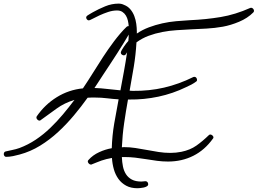

<svg xmlns="http://www.w3.org/2000/svg" viewBox="-165 -835 1395 1040"><path d="M1210.9 -776.4Q1210.9 -771.5 1207 -767.6Q1175.8 -736.3 1130.4 -717.3Q1085 -698.2 1042 -690.4Q998 -682.6 953.6 -680.2Q909.2 -677.7 865.2 -675.8Q829.1 -673.8 790.5 -671.4Q752 -668.9 713.9 -661.6Q675.8 -654.3 640.1 -641.1Q604.5 -627.9 574.2 -605.5Q570.3 -538.1 559.6 -473.1Q548.8 -408.2 537.1 -343.8L554.7 -342.8Q643.6 -341.8 723.6 -360.4Q803.7 -378.9 882.8 -418Q884.8 -418.9 887.7 -418.9Q894.5 -418.9 898.4 -413.6Q902.3 -408.2 902.3 -402.3Q902.3 -395.5 896.5 -392.6Q884.8 -383.8 871.1 -376.5Q857.4 -369.1 843.8 -363.3Q771.5 -328.1 693.4 -311.5Q615.2 -294.9 536.1 -295.9H528.3Q516.6 -231.4 507.3 -167Q498 -102.5 495.1 -37.1L505.9 -38.1Q538.1 -38.1 569.3 -33.2Q600.6 -28.3 631.8 -22.5Q663.1 -16.6 694.3 -11.7Q725.6 -6.8 757.8 -6.8Q788.1 -6.8 817.4 -12.7Q865.2 -22.5 898.9 -46.4Q932.6 -70.3 966.8 -103.5Q969.7 -106.4 974.6 -106.4Q979.5 -106.4 985.4 -101.6Q991.2 -96.7 991.2 -90.8Q991.2 -86.9 988.3 -84Q944.3 -22.5 882.3 8.8Q820.3 40 745.1 40Q714.8 40 685.5 36.1Q656.2 32.2 627 27.3Q597.7 22.5 567.9 19Q538.1 15.6 508.8 15.6H495.1Q496.1 43 501 66.9Q505.9 90.8 517.6 108.9Q529.3 127 549.3 137.7Q569.3 148.4 600.6 148.4Q606.4 148.4 611.8 147.5Q617.2 146.5 622.1 146.5Q629.9 146.5 633.8 151.4Q637.7 156.2 637.7 163.1Q637.7 169.9 630.4 174.3Q623 178.7 613.8 180.7Q604.5 182.6 594.7 183.6Q585 184.6 580.1 184.6Q543.9 184.6 518.6 170.9Q493.2 157.2 476.6 134.3Q460 111.3 451.7 82Q443.4 52.7 441.4 20.5Q424.8 23.4 411.1 26.9Q397.5 30.3 384.8 34.7Q372.1 39.1 359.4 44.4Q346.7 49.8 331.1 55.7Q330.1 55.7 330.1 56.2Q330.1 56.6 329.1 56.6H328.1Q321.3 56.6 315.9 50.8Q310.5 44.9 310.5 39.1Q310.5 35.2 314.5 31.2Q337.9 4.9 372.1 -10.7Q406.2 -26.4 440.4 -32.2Q442.4 -99.6 453.6 -165.5Q464.8 -231.4 477.5 -296.9Q446.3 -298.8 414.6 -302.7Q382.8 -306.6 350.6 -306.6Q339.8 -306.6 330.1 -306.6Q320.3 -306.6 309.6 -305.7Q275.4 -257.8 235.4 -210Q195.3 -162.1 149.9 -120.1Q104.5 -78.1 52.2 -45.9Q0 -13.7 -58.6 2Q-75.2 6.8 -94.7 10.7Q-114.3 14.6 -131.8 14.6Q-137.7 14.6 -141.1 9.8Q-144.5 4.9 -144.5 0Q-144.5 -11.7 -134.8 -14.6Q-115.2 -19.5 -97.2 -22.9Q-79.1 -26.4 -59.6 -33.2Q-12.7 -50.8 28.8 -78.6Q70.3 -106.4 106.9 -141.6Q143.6 -176.8 176.3 -215.8Q209 -254.9 238.3 -293.9Q183.6 -277.3 142.1 -247.1Q100.6 -216.8 55.7 -184.6Q52.7 -181.6 48.8 -181.6Q43 -181.6 37.6 -187Q32.2 -192.4 32.2 -198.2Q32.2 -201.2 34.2 -205.1Q78.1 -268.6 142.6 -308.6Q207 -348.6 284.2 -356.4Q312.5 -398.4 338.9 -440.9Q365.2 -483.4 392.6 -525.4Q405.3 -544.9 420.9 -567.4Q436.5 -589.8 453.1 -611.8Q469.7 -633.8 487.3 -654.3Q504.9 -674.8 521.5 -690.4Q525.4 -693.4 530.3 -693.4H532.2Q531.2 -708 527.8 -723.1Q524.4 -738.3 517.1 -750.5Q509.8 -762.7 498 -770.5Q486.3 -778.3 468.8 -778.3Q445.3 -778.3 420.4 -770Q395.5 -761.7 373.5 -751.5Q351.6 -741.2 335.9 -732.9Q320.3 -724.6 316.4 -724.6Q310.5 -724.6 306.2 -729.5Q301.8 -734.4 301.8 -740.2Q301.8 -746.1 308.6 -751Q315.4 -755.9 322.8 -759.8Q330.1 -763.7 337.9 -768.6Q369.1 -786.1 404.8 -800.8Q440.4 -815.4 477.5 -815.4Q493.2 -815.4 506.8 -808.6Q527.3 -800.8 541 -784.7Q554.7 -768.6 562.5 -748Q570.3 -727.5 573.2 -705.6Q576.2 -683.6 576.2 -664.1V-653.3Q606.4 -673.8 641.6 -687Q676.8 -700.2 713.9 -708.5Q751 -716.8 789.1 -720.2Q827.1 -723.6 863.3 -725.6Q951.2 -729.5 1030.3 -742.7Q1109.4 -755.9 1190.4 -792Q1191.4 -793 1195.3 -793Q1201.2 -793 1206.1 -787.6Q1210.9 -782.2 1210.9 -776.4ZM532.2 -647.5Q521.5 -628.9 504.9 -602.1Q488.3 -575.2 469.2 -545.4Q450.2 -515.6 430.2 -485.4Q410.2 -455.1 393.1 -429.2Q376 -403.3 363.8 -384.3Q351.6 -365.2 346.7 -358.4Q381.8 -357.4 417 -353Q452.1 -348.6 487.3 -345.7Q497.1 -397.5 506.3 -448.2Q515.6 -499 523.4 -551.8Q520.5 -546.9 516.6 -541Q512.7 -535.2 505.9 -535.2Q501 -535.2 495.1 -539.1Q489.3 -543 489.3 -549.8Q489.3 -553.7 494.1 -563Q499 -572.3 505.9 -582Q512.7 -591.8 519.5 -600.6Q526.4 -609.4 530.3 -613.3Q531.2 -622.1 531.7 -630.4Q532.2 -638.7 532.2 -647.5Z"/></svg>

Font: Calligraffiti
Style: Regular
Weight: 400
Designer: Dathan Boardman
Foundry: Open Window
Version: Version 1.000